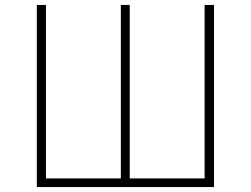

<svg xmlns="http://www.w3.org/2000/svg" viewBox="-20 -757 1014 777"><path d="M846 -737H808V-35H505V-737H469V-35H166V-737H129V0H846Z"/></svg>

Font: Glow Sans SC Normal ExtraLight
Style: Regular
Weight: 200
Designer: Ryoko NISHIZUKA (kana, bopomofo & ideographs); Paul D. Hunt (Latin, Greek & Cyrillic); Sandoll Communications, Soo-young
Version: Version 0.93